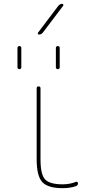

<svg xmlns="http://www.w3.org/2000/svg" viewBox="-20 -970 477 1000"><path d="M306 10Q229 10 200 -22Q171 -54 171 -140V-510Q171 -520 181 -520Q191 -520 191 -510V-140Q191 -60 215.5 -35Q240 -10 306 -10Q344 -10 376 -23Q380 -24 383 -22Q386 -20 386 -16Q386 -4 377 -1Q347 10 306 10ZM271 -720Q271 -730 281 -730Q291 -730 291 -720V-620Q291 -610 281 -610Q271 -610 271 -620ZM71 -620V-720Q71 -730 81 -730Q91 -730 91 -720V-620Q91 -610 81 -610Q71 -610 71 -620ZM183 -790Q179 -790 177.5 -793.5Q176 -797 178 -800L284 -940Q292 -950 304 -950Q308 -950 309.5 -946.5Q311 -943 309 -940L203 -800Q195 -790 183 -790Z"/></svg>

Font: Rounded Mplus 1c Thin
Style: Regular
Weight: 250
Version: Version 1.059.20150529